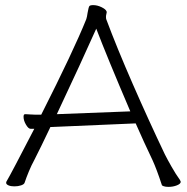

<svg xmlns="http://www.w3.org/2000/svg" viewBox="-20 -726 730 750"><path d="M114 -101Q103 -81 93 -57Q83 -33 76 -12Q74 -6 62.5 -2Q51 2 36 2Q22 2 13 -2Q4 -6 4 -12Q4 -16 7 -20Q22 -45 114 -223H99Q91 -223 81.5 -239Q72 -255 72 -270Q72 -280 78 -280H80Q88 -280 97.5 -279Q107 -278 119 -278H141Q268 -529 317 -651Q320 -660 322 -675Q326 -698 329 -702Q332 -706 344 -706Q360 -706 376.5 -698Q393 -690 396 -682L397 -679Q397 -676 395.5 -671Q394 -666 394 -660Q394 -654 395 -651Q436 -541 498.5 -398Q561 -255 624 -123Q633 -105 650 -75Q667 -45 683 -23Q686 -17 686 -16Q686 -8 671 -2Q656 4 638 4Q627 4 619.5 1.5Q612 -1 612 -4Q592 -65 576 -100Q542 -171 510 -244L184 -230H177Q139 -150 114 -101ZM489 -291Q398 -504 356 -614Q299 -486 202 -280Z"/></svg>

Font: JyunsaiKaai Light
Style: Regular
Weight: 300
Designer: Fontworks Inc.
Version: Version 0.030;April 7, 2024;FontCreator 14.0.0.2901 64-bit